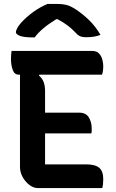

<svg xmlns="http://www.w3.org/2000/svg" viewBox="-20 -960 590 980"><path d="M173 0Q151 0 130 -16Q109 -32 95.5 -56.5Q82 -81 82 -108V-579H75Q53 -579 44.5 -604.5Q36 -630 36 -658Q36 -679 39 -700H450Q474 -700 486 -686.5Q498 -673 502.5 -655Q507 -637 507 -623Q507 -597 501 -579H181L179 -574Q210 -550 210 -496V-385H384Q419 -385 433.5 -360.5Q448 -336 448 -306Q448 -297 448 -291Q448 -285 446 -279H210V-121H420Q466 -121 486.5 -103.5Q507 -86 507 -46Q507 -18 502 0ZM223 -940H271Q298 -940 318.5 -935Q339 -930 367 -912Q403 -888 435 -857Q467 -826 493 -782Q477 -776 460.5 -773Q444 -770 421 -770Q399 -770 387 -776Q375 -782 364 -795Q347 -813 327 -828.5Q307 -844 274 -862H267Q225 -836 198.5 -813Q172 -790 157 -769H151Q102 -769 81.5 -777Q61 -785 61 -796Q61 -802 67 -814.5Q73 -827 87 -843Q113 -872 148.5 -898Q184 -924 223 -940Z"/></svg>

Font: Recursive Sn Csl St SmB
Style: Regular
Weight: 600
Version: Version 1.079;hotconv 1.0.112;makeotfexe 2.5.65598; ttfautoh